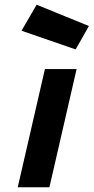

<svg xmlns="http://www.w3.org/2000/svg" viewBox="-20 -792 396 812"><path d="M71 -662 300 -583 356 -682 135 -772ZM189 0 304 -500H170L55 0Z"/></svg>

Font: RazerF5
Style: Bold Italic
Weight: 700
Foundry: Razer Inc.
Version: Version 2